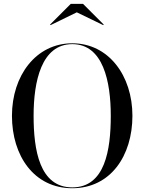

<svg xmlns="http://www.w3.org/2000/svg" viewBox="-20 -990 767 1020"><path d="M388 -924.5 528.5 -856.5 531 -859.5 421 -969.5H356L246 -859.5L248.5 -856.5ZM364 10C567 10 683.5 -162 683.5 -375C683.5 -588 557 -760 364 -760C171 -760 43.5 -588 43.5 -375C43.5 -162 161 10 364 10ZM364 -755.5C528 -755.5 568.5 -557 568.5 -375C568.5 -193 538 5.5 364 5.5C190 5.5 158.5 -193 158.5 -375C158.5 -557 200 -755.5 364 -755.5Z"/></svg>

Font: Bodoni* 36pt
Style: Regular
Weight: 400
Version: Version 2.3